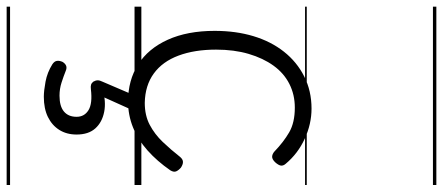

<svg xmlns="http://www.w3.org/2000/svg" viewBox="-388 -536 1300 563"><g transform="rotate(90 261.5 -255.0)"><path d="M278 19Q216 19 169.5 -10.5Q123 -40 97 -97.5Q71 -155 71 -235Q71 -297 86.5 -348.5Q102 -400 132 -438Q162 -476 204.5 -497.5Q247 -519 299 -519Q344 -519 387.5 -499Q431 -479 461 -443Q467 -436 466 -429Q465 -422 456 -412Q447 -403 439.5 -403.5Q432 -404 425 -410Q397 -437 368.5 -453.5Q340 -470 296 -470Q258 -470 226.5 -454Q195 -438 173 -407.5Q151 -377 138.5 -334.5Q126 -292 126 -239Q126 -176 143.5 -129Q161 -82 196 -56.5Q231 -31 282 -30Q319 -30 346.5 -44.5Q374 -59 396.5 -82.5Q419 -106 441 -134Q448 -142 455.5 -142Q463 -142 472 -136Q480 -129 483 -122Q486 -115 480 -105Q453 -66 421.5 -38Q390 -10 354 4.5Q318 19 278 19ZM264 266Q247 266 220 261Q193 256 169 241Q160 235 159 227.5Q158 220 162 211Q167 203 173.5 200.5Q180 198 189 202Q204 208 222.5 214Q241 220 261 220Q292 220 307.5 207Q323 194 323 170Q323 147 303.5 135Q284 123 242 128Q234 129 229 127.5Q224 126 220 121Q216 114 216 108Q216 102 220 94L262 -4H308L258 107L241 94Q278 83 308.5 89Q339 95 357 115Q375 135 375 170Q375 199 361.5 220.5Q348 242 323.5 254Q299 266 264 266ZM0 365H523V375H0ZM0 -20H523V0H0ZM0 -505H523V-500H0ZM0 -885H523V-875H0Z"/></g></svg>

Font: Playwrite GB S Guides
Style: Regular
Weight: 400
Designer: Veronika Burian, José Scaglione
Foundry: TypeTogether
Version: Version 1.003